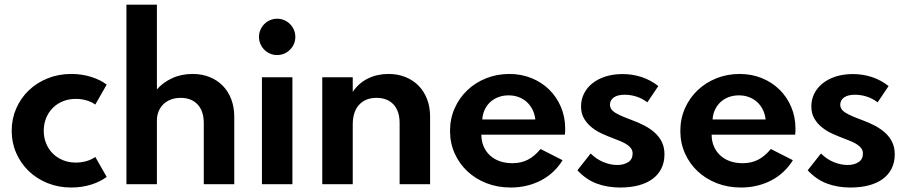

<svg xmlns="http://www.w3.org/2000/svg" viewBox="-20 -802 3954 836"><path d="M290 14.5Q235 14.5 187.5 -4.5Q140 -23.6 105.2 -57Q70.5 -90.5 50.7 -135.5Q30.9 -180.5 30.9 -232.7Q30.9 -285 50.7 -330Q70.5 -375 105.2 -408.4Q140 -441.8 187.5 -460.9Q235 -480 290 -480Q336.8 -480 377.5 -467Q418.2 -454.1 444.5 -433.6L395 -346.8Q378.2 -358.6 356.4 -365Q334.5 -371.4 310 -371.4Q278.6 -371.4 253 -360.7Q227.3 -350 208.9 -331.1Q190.5 -312.3 180.5 -287Q170.5 -261.8 170.5 -232.7Q170.5 -203.6 180.5 -178.4Q190.5 -153.2 208.9 -134.5Q227.3 -115.9 253 -105Q278.6 -94.1 310 -94.1Q334.5 -94.1 356.4 -100.5Q378.2 -106.8 395 -118.6L444.5 -31.8Q418.2 -11.4 377.5 1.6Q336.8 14.5 290 14.5Z M530.5 0V-781.8H663.2V-412.7Q689.1 -442.7 729.3 -461.4Q769.5 -480 819.1 -480Q859.1 -480 892.5 -466.6Q925.9 -453.2 949.8 -428.9Q973.6 -404.5 986.8 -370.2Q1000 -335.9 1000 -294.1V0H867.3V-265.9Q867.3 -318.2 840.5 -347Q813.6 -375.9 766.8 -375.9Q742.7 -375.9 723.4 -368.4Q704.1 -360.9 690.7 -347.5Q677.3 -334.1 670.2 -316.1Q663.2 -298.2 663.2 -277.7V0Z M1186.8 -562.3Q1170.5 -562.3 1156.1 -568.4Q1141.8 -574.5 1130.9 -585.5Q1120 -596.4 1113.9 -610.7Q1107.7 -625 1107.7 -641.4Q1107.7 -657.7 1113.9 -672Q1120 -686.4 1130.9 -697.3Q1141.8 -708.2 1156.1 -714.3Q1170.5 -720.5 1186.8 -720.5Q1203.2 -720.5 1217.5 -714.3Q1231.8 -708.2 1242.7 -697.3Q1253.6 -686.4 1259.8 -672Q1265.9 -657.7 1265.9 -641.4Q1265.9 -625 1259.8 -610.7Q1253.6 -596.4 1242.7 -585.5Q1231.8 -574.5 1217.5 -568.4Q1203.2 -562.3 1186.8 -562.3ZM1120.5 0V-465.5H1253.2V0Z M1383.2 0V-465.5H1515.9V-401.8Q1541.8 -440.5 1582 -460.2Q1622.3 -480 1671.8 -480Q1711.8 -480 1745.2 -466.6Q1778.6 -453.2 1802.5 -428.9Q1826.4 -404.5 1839.5 -370.5Q1852.7 -336.4 1852.7 -294.5V0H1720V-266.4Q1720 -318.6 1693.2 -347.3Q1666.4 -375.9 1619.5 -375.9Q1570.9 -375.9 1543.4 -345.5Q1515.9 -315 1515.9 -260V0Z M2203.6 14.5Q2146.8 14.5 2098.4 -4.3Q2050 -23.2 2014.8 -56.4Q1979.5 -89.5 1959.5 -134.5Q1939.5 -179.5 1939.5 -231.8Q1939.5 -285 1959.5 -330.2Q1979.5 -375.5 2014.5 -408.9Q2049.5 -442.3 2096.6 -461.1Q2143.6 -480 2198.2 -480Q2250 -480 2294.5 -461.8Q2339.1 -443.6 2371.6 -411.6Q2404.1 -379.5 2422.5 -336.1Q2440.9 -292.7 2440.9 -241.8Q2440.9 -235.5 2440.7 -229.3Q2440.5 -223.2 2439.5 -215.5H2075.9Q2075.9 -187.7 2085.7 -164.8Q2095.5 -141.8 2113.2 -125.5Q2130.9 -109.1 2155.7 -100.2Q2180.5 -91.4 2210.9 -91.4Q2248.6 -91.4 2278 -106.4Q2307.3 -121.4 2333.6 -153.2L2429.5 -104.5Q2412.7 -76.8 2389.1 -54.5Q2365.5 -32.3 2336.6 -17Q2307.7 -1.8 2274.1 6.4Q2240.5 14.5 2203.6 14.5ZM2310.9 -281.8Q2308.2 -305.9 2298.4 -325.2Q2288.6 -344.5 2273.4 -358.2Q2258.2 -371.8 2238.2 -379.3Q2218.2 -386.8 2194.5 -386.8Q2170.5 -386.8 2150 -379.1Q2129.5 -371.4 2114.5 -357.5Q2099.5 -343.6 2090.5 -324.3Q2081.4 -305 2080 -281.8Z M2680.5 14.5Q2623.6 14.5 2577.5 -3Q2531.4 -20.5 2494.1 -60.5L2551.8 -133.6Q2577.7 -108.2 2608.2 -95.9Q2638.6 -83.6 2667.7 -83.6Q2695.9 -83.6 2715.2 -95.9Q2734.5 -108.2 2734.5 -133.2Q2734.5 -145 2728.9 -154.1Q2723.2 -163.2 2712.3 -170.9Q2701.4 -178.6 2685.9 -185.5Q2670.5 -192.3 2650.9 -199.5Q2628.6 -207.7 2603.6 -218.9Q2578.6 -230 2558 -246.1Q2537.3 -262.3 2523.6 -284.8Q2510 -307.3 2510 -339.1Q2510 -369.1 2523 -394.8Q2535.9 -420.5 2559.5 -439.3Q2583.2 -458.2 2616.6 -468.9Q2650 -479.5 2690.9 -479.5Q2734.5 -479.5 2774.1 -466.4Q2813.6 -453.2 2846.4 -427.3L2798.6 -356.4Q2776.8 -373.2 2751.4 -381.4Q2725.9 -389.5 2700 -389.5Q2668.6 -389.5 2652.3 -377.5Q2635.9 -365.5 2635.9 -346.4Q2635.9 -325 2658.9 -311.1Q2681.8 -297.3 2726.8 -280.9Q2760.9 -268.6 2788 -254.1Q2815 -239.5 2833.9 -221.6Q2852.7 -203.6 2863 -181.1Q2873.2 -158.6 2873.2 -130Q2873.2 -95.5 2859.8 -68.4Q2846.4 -41.4 2821.4 -23Q2796.4 -4.5 2760.7 5Q2725 14.5 2680.5 14.5Z M3206.4 14.5Q3149.5 14.5 3101.1 -4.3Q3052.7 -23.2 3017.5 -56.4Q2982.3 -89.5 2962.3 -134.5Q2942.3 -179.5 2942.3 -231.8Q2942.3 -285 2962.3 -330.2Q2982.3 -375.5 3017.3 -408.9Q3052.3 -442.3 3099.3 -461.1Q3146.4 -480 3200.9 -480Q3252.7 -480 3297.3 -461.8Q3341.8 -443.6 3374.3 -411.6Q3406.8 -379.5 3425.2 -336.1Q3443.6 -292.7 3443.6 -241.8Q3443.6 -235.5 3443.4 -229.3Q3443.2 -223.2 3442.3 -215.5H3078.6Q3078.6 -187.7 3088.4 -164.8Q3098.2 -141.8 3115.9 -125.5Q3133.6 -109.1 3158.4 -100.2Q3183.2 -91.4 3213.6 -91.4Q3251.4 -91.4 3280.7 -106.4Q3310 -121.4 3336.4 -153.2L3432.3 -104.5Q3415.5 -76.8 3391.8 -54.5Q3368.2 -32.3 3339.3 -17Q3310.5 -1.8 3276.8 6.4Q3243.2 14.5 3206.4 14.5ZM3313.6 -281.8Q3310.9 -305.9 3301.1 -325.2Q3291.4 -344.5 3276.1 -358.2Q3260.9 -371.8 3240.9 -379.3Q3220.9 -386.8 3197.3 -386.8Q3173.2 -386.8 3152.7 -379.1Q3132.3 -371.4 3117.3 -357.5Q3102.3 -343.6 3093.2 -324.3Q3084.1 -305 3082.7 -281.8Z M3683.2 14.5Q3626.4 14.5 3580.2 -3Q3534.1 -20.5 3496.8 -60.5L3554.5 -133.6Q3580.5 -108.2 3610.9 -95.9Q3641.4 -83.6 3670.5 -83.6Q3698.6 -83.6 3718 -95.9Q3737.3 -108.2 3737.3 -133.2Q3737.3 -145 3731.6 -154.1Q3725.9 -163.2 3715 -170.9Q3704.1 -178.6 3688.6 -185.5Q3673.2 -192.3 3653.6 -199.5Q3631.4 -207.7 3606.4 -218.9Q3581.4 -230 3560.7 -246.1Q3540 -262.3 3526.4 -284.8Q3512.7 -307.3 3512.7 -339.1Q3512.7 -369.1 3525.7 -394.8Q3538.6 -420.5 3562.3 -439.3Q3585.9 -458.2 3619.3 -468.9Q3652.7 -479.5 3693.6 -479.5Q3737.3 -479.5 3776.8 -466.4Q3816.4 -453.2 3849.1 -427.3L3801.4 -356.4Q3779.5 -373.2 3754.1 -381.4Q3728.6 -389.5 3702.7 -389.5Q3671.4 -389.5 3655 -377.5Q3638.6 -365.5 3638.6 -346.4Q3638.6 -325 3661.6 -311.1Q3684.5 -297.3 3729.5 -280.9Q3763.6 -268.6 3790.7 -254.1Q3817.7 -239.5 3836.6 -221.6Q3855.5 -203.6 3865.7 -181.1Q3875.9 -158.6 3875.9 -130Q3875.9 -95.5 3862.5 -68.4Q3849.1 -41.4 3824.1 -23Q3799.1 -4.5 3763.4 5Q3727.7 14.5 3683.2 14.5Z"/></svg>

Font: Spartan
Style: Bold
Weight: 700
Designer: Matt Bailey, Mirko Velimirovic
Foundry: Matt Bailey
Version: Version 1.005